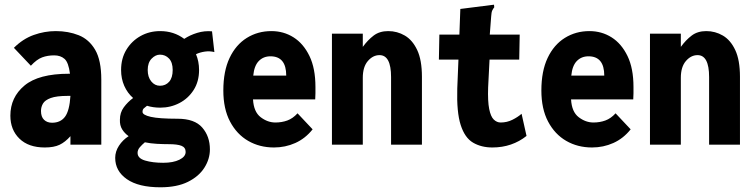

<svg xmlns="http://www.w3.org/2000/svg" viewBox="-20 -614 3190 815"><path d="M170 12Q101 12 62.5 -25.5Q24 -63 24 -123Q24 -201 84 -251Q144 -301 273 -301Q275 -301 277 -301Q271 -349 254 -364Q237 -379 210 -379Q182 -379 159 -370.5Q136 -362 111 -335L39 -411Q77 -449 123 -465.5Q169 -482 217 -482Q270 -482 314 -464.5Q358 -447 384 -402.5Q410 -358 410 -276V0H279V-36Q257 -11 233 0.5Q209 12 170 12ZM154 -143Q154 -118 167 -105.5Q180 -93 201 -93Q237 -93 256 -118.5Q275 -144 279 -207Q272 -207 268 -207Q220 -207 195.5 -198Q171 -189 162.5 -174.5Q154 -160 154 -143Z M660 -157Q630 -157 604 -165Q596 -159 590.5 -154Q585 -149 585 -139Q585 -126 620 -118Q655 -110 734 -110Q806 -110 838.5 -72.5Q871 -35 871 20Q871 61 847.5 98Q824 135 777.5 158Q731 181 661 181Q568 181 518.5 146.5Q469 112 469 56Q469 29 485 4.5Q501 -20 526 -36Q509 -48 498.5 -65Q488 -82 489 -106Q489 -136 505.5 -158.5Q522 -181 545 -198Q521 -219 507.5 -249.5Q494 -280 494 -317Q494 -366 516.5 -403Q539 -440 576.5 -461Q614 -482 660 -482Q718 -482 762 -449Q786 -465 817 -474.5Q848 -484 880 -481L890 -393Q870 -398 849.5 -395Q829 -392 812 -384Q825 -353 825 -317Q825 -268 802 -232Q779 -196 741.5 -176.5Q704 -157 660 -157ZM659 -250Q683 -250 698 -267Q713 -284 713 -317Q713 -349 697.5 -365.5Q682 -382 659 -382Q640 -382 623.5 -365Q607 -348 607 -317Q607 -287 622 -268.5Q637 -250 659 -250ZM564 35Q564 58 596 67.5Q628 77 673 77Q715 77 741.5 64Q768 51 768 31Q768 12 750.5 5Q733 -2 697 -2Q672 -2 645.5 -3.5Q619 -5 595 -10Q583 0 573.5 11Q564 22 564 35Z M1143 12Q1082 12 1033.5 -16Q985 -44 956.5 -98Q928 -152 928 -230Q928 -312 954.5 -368Q981 -424 1027.5 -453Q1074 -482 1132 -482Q1184 -482 1226 -455.5Q1268 -429 1293.5 -376.5Q1319 -324 1319 -245Q1319 -234 1319 -218Q1319 -202 1318 -192H1054Q1057 -139 1086.5 -116.5Q1116 -94 1149 -94Q1176 -94 1199.5 -102.5Q1223 -111 1243 -133L1307 -65Q1276 -26 1233.5 -7Q1191 12 1143 12ZM1055 -293H1195Q1195 -375 1128 -375Q1098 -375 1078.5 -355Q1059 -335 1055 -293Z M1389 0V-471H1520V-415Q1541 -444 1566 -463Q1591 -482 1628 -482Q1666 -482 1698.5 -463Q1731 -444 1751 -401.5Q1771 -359 1771 -288V0H1640V-287Q1640 -380 1591 -380Q1563 -380 1541.5 -355Q1520 -330 1520 -284V0Z M2070 12Q2023 12 1988 -8.5Q1953 -29 1935.5 -83.5Q1918 -138 1921 -238L1926 -361H1843L1845 -467H1930L1934 -576L2068 -593L2077 -594L2078 -583Q2073 -577 2069.5 -569.5Q2066 -562 2065 -545L2059 -467H2186L2184 -361H2058L2052 -243Q2050 -184 2056.5 -151.5Q2063 -119 2076 -106.5Q2089 -94 2105 -94Q2132 -94 2155 -105.5Q2178 -117 2194 -131L2215 -37Q2185 -13 2148.5 -0.5Q2112 12 2070 12Z M2493 12Q2432 12 2383.5 -16Q2335 -44 2306.5 -98Q2278 -152 2278 -230Q2278 -312 2304.5 -368Q2331 -424 2377.5 -453Q2424 -482 2482 -482Q2534 -482 2576 -455.5Q2618 -429 2643.5 -376.5Q2669 -324 2669 -245Q2669 -234 2669 -218Q2669 -202 2668 -192H2404Q2407 -139 2436.5 -116.5Q2466 -94 2499 -94Q2526 -94 2549.5 -102.5Q2573 -111 2593 -133L2657 -65Q2626 -26 2583.5 -7Q2541 12 2493 12ZM2405 -293H2545Q2545 -375 2478 -375Q2448 -375 2428.5 -355Q2409 -335 2405 -293Z M2739 0V-471H2870V-415Q2891 -444 2916 -463Q2941 -482 2978 -482Q3016 -482 3048.5 -463Q3081 -444 3101 -401.5Q3121 -359 3121 -288V0H2990V-287Q2990 -380 2941 -380Q2913 -380 2891.5 -355Q2870 -330 2870 -284V0Z"/></svg>

Font: Inconsolata SemiCondensed Black
Style: Regular
Weight: 900
Width: 4
Monospace: yes
Designer: Raph Levien, Cyreal, Brenton Simpson
Foundry: Raph Levien, Cyreal, Google
Version: Version 3.001; ttfautohint (v1.8.2.53-6de2)